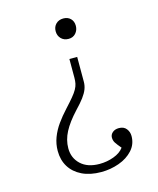

<svg xmlns="http://www.w3.org/2000/svg" viewBox="-110 -595 726 881"><g transform="rotate(-15 253.0 -154.0)"><path d="M291 -330V-212Q291 -194 284.5 -177Q278 -160 263.5 -140.5Q249 -121 224 -95Q183 -51 163 -13Q143 25 143 65Q143 111 175 141Q207 171 264 171Q299 171 331.5 159Q364 147 380 125Q363 105 356 94Q349 83 349 69Q349 55 360.5 45Q372 35 391 35Q414 35 426 50Q438 65 438 85Q438 124 412.5 152Q387 180 346.5 194.5Q306 209 262 209Q209 209 171 190.5Q133 172 113 139.5Q93 107 93 64Q93 31 104.5 0.5Q116 -30 136 -58Q156 -86 181 -113Q205 -139 219.5 -156.5Q234 -174 241.5 -187.5Q249 -201 251.5 -213.5Q254 -226 254 -241V-330ZM275 -517Q296 -517 309 -504Q322 -491 322 -470Q322 -449 309 -434.5Q296 -420 275 -420Q253 -420 239.5 -434Q226 -448 226 -469Q226 -490 239.5 -503.5Q253 -517 275 -517Z"/></g></svg>

Font: Literata 18pt ExtraLight
Style: Regular
Weight: 250
Designer: Latin by Veronika Burian and Jose Scaglione. Greek by Irene Vlachou. Cyrillic by Vera Evstafieva.
Foundry: TypeTogether
Version: Version 3.103;gftools[0.9.29]